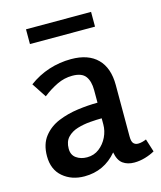

<svg xmlns="http://www.w3.org/2000/svg" viewBox="-107 -767 715 855"><g transform="rotate(-15 251.0 -339.0)"><path d="M253 -509Q332 -509 374 -467Q416 -425 416 -346V-109Q416 -85 424 -76.5Q432 -68 445 -68Q454 -68 464 -70.5Q474 -73 483 -77L502 -17Q483 -6 457.5 1.5Q432 9 407 9Q376 9 355 -6Q334 -21 327 -59Q268 11 177 11Q118 11 78 -23Q38 -57 38 -119Q38 -174 65 -208.5Q92 -243 134.5 -260.5Q177 -278 225.5 -284.5Q274 -291 317 -291V-349Q317 -390 300 -413Q283 -436 239 -436Q202 -436 168 -419.5Q134 -403 102 -378L58 -445Q101 -477 150.5 -493Q200 -509 253 -509ZM317 -219Q293 -219 262.5 -216.5Q232 -214 204 -205.5Q176 -197 158 -178Q140 -159 140 -126Q140 -97 160.5 -82.5Q181 -68 210 -68Q242 -68 266 -86.5Q290 -105 303.5 -133Q317 -161 317 -191ZM94 -689H394V-621H94Z"/></g></svg>

Font: Rosario SemiBold
Style: Regular
Weight: 600
Designer: Hector Gatti
Foundry: Omnibus Type
Version: Version 1.101; ttfautohint (v1.8.1.43-b0c9)